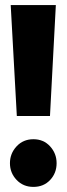

<svg xmlns="http://www.w3.org/2000/svg" viewBox="-20 -715 261 753"><path d="M199 -695 176 -260H46L22 -695ZM202 -75Q202 -36 176.5 -9Q151 18 111 18Q71 18 45 -9.5Q19 -37 19 -75Q19 -113 45 -141Q71 -169 111 -169Q151 -169 176.5 -141Q202 -113 202 -75Z"/></svg>

Font: Fira Sans Extra Condensed ExtraBold
Style: Regular
Weight: 800
Width: 1
Designer: Carrois Corporate & Edenspiekermann AG
Foundry: Carrois Corporate GbR & Edenspiekermann AG
Version: Version 4.203